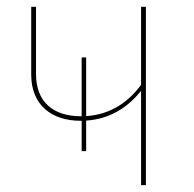

<svg xmlns="http://www.w3.org/2000/svg" viewBox="-20 -538 565 558"><path d="M390 -518.3V-291.4C356.3 -245.8 305.5 -205.2 230.4 -200.6V-371H217.3V-200.1H216C133.1 -200.1 84.7 -242.8 84.7 -322.8V-518.3H70.7V-321.1C70.7 -232.3 130.6 -187 213.9 -187C215 -187 216.2 -187 217.3 -187V-98.8H230.4V-187.5C305.4 -192.5 355.5 -231.2 390 -274V0H404V-518.3Z"/></svg>

Font: Fira Sans Hair
Style: Regular
Weight: 100
Designer: bBox Type GmbH & Carrois Corporate GbR & Edenspiekermann AG
Foundry: bBox Type GmbH & Carrois Corporate GbR & Edenspiekermann AG
Version: Version 4.300;PS 004.300;hotconv 1.0.88;makeotf.lib2.5.64775